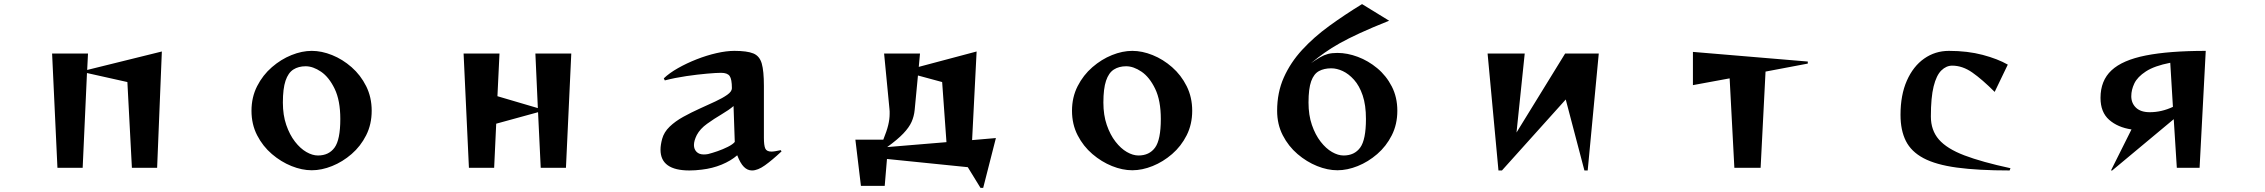

<svg xmlns="http://www.w3.org/2000/svg" viewBox="-20 -818 11040 936"><path d="M623 0 601 -418 404 -462 383 0H260L234 -557H409L405 -477L769 -567L746 0Z M1792 -278Q1792 -212 1765 -158.5Q1738 -105 1694 -67Q1650 -29 1599 -8.5Q1548 12 1500 12Q1452 12 1401 -8.5Q1350 -29 1305.5 -67Q1261 -105 1233.5 -158.5Q1206 -212 1206 -278Q1206 -344 1233.5 -398Q1261 -452 1305.5 -490.5Q1350 -529 1401 -549.5Q1452 -570 1500 -570Q1548 -570 1599 -549.5Q1650 -529 1694 -490.5Q1738 -452 1765 -398Q1792 -344 1792 -278ZM1530 -60Q1583 -60 1611 -98.5Q1639 -137 1639 -238Q1639 -328 1611.5 -385Q1584 -442 1545 -468.5Q1506 -495 1470 -495Q1435 -495 1410 -479Q1385 -463 1372 -424.5Q1359 -386 1359 -318Q1359 -257 1375.5 -209Q1392 -161 1418 -127.5Q1444 -94 1473.5 -77Q1503 -60 1530 -60Z M2616 0 2603 -271 2399 -215 2389 0H2266L2240 -557H2415L2405 -349L2602 -291L2590 -557H2765L2739 0Z M3790 -80Q3744 -37 3709 -12Q3674 13 3646 13Q3624 13 3606.5 -4.5Q3589 -22 3574 -61Q3543 -34 3498 -15.5Q3453 3 3401 9Q3385 11 3370 12Q3355 13 3341 13Q3200 13 3200 -88Q3200 -100 3202 -113Q3204 -126 3208 -141Q3217 -174 3244.5 -200.5Q3272 -227 3311 -248.5Q3350 -270 3391 -288.5Q3432 -307 3467.5 -323.5Q3503 -340 3525.5 -356Q3548 -372 3548 -388Q3548 -432 3537 -447.5Q3526 -463 3495 -463Q3473 -463 3427 -459Q3381 -455 3326 -447Q3271 -439 3221 -426L3216 -436Q3243 -462 3285.5 -486Q3328 -510 3376.5 -529Q3425 -548 3473 -559Q3521 -570 3560 -570Q3622 -570 3652.5 -557.5Q3683 -545 3693.5 -508.5Q3704 -472 3704 -399V-146Q3704 -110 3710.5 -94.5Q3717 -79 3741 -79Q3749 -79 3760.5 -81Q3772 -83 3786 -86ZM3556 -301Q3534 -282 3497.5 -260.5Q3461 -239 3427 -214.5Q3393 -190 3377 -160Q3363 -132 3363 -111Q3363 -91 3375.5 -78Q3388 -65 3411 -65Q3416 -65 3421.5 -65.5Q3427 -66 3432 -67Q3452 -72 3478 -81Q3504 -90 3528 -102Q3552 -114 3562 -126Z M4760 98 4698 -3 4304 -43 4293 88H4177L4150 -137H4286Q4303 -179 4310 -208Q4317 -237 4317 -263Q4317 -269 4317 -275Q4317 -281 4316 -288L4290 -557H4465L4459 -492L4741 -567L4719 -135L4835 -145L4773 98ZM4573 -418 4455 -450 4439 -282Q4436 -251 4424 -224Q4412 -197 4384 -167.5Q4356 -138 4305 -101L4594 -125Z M5792 -278Q5792 -212 5765 -158.5Q5738 -105 5694 -67Q5650 -29 5599 -8.5Q5548 12 5500 12Q5452 12 5401 -8.5Q5350 -29 5305.5 -67Q5261 -105 5233.5 -158.5Q5206 -212 5206 -278Q5206 -344 5233.5 -398Q5261 -452 5305.5 -490.5Q5350 -529 5401 -549.5Q5452 -570 5500 -570Q5548 -570 5599 -549.5Q5650 -529 5694 -490.5Q5738 -452 5765 -398Q5792 -344 5792 -278ZM5530 -60Q5583 -60 5611 -98.5Q5639 -137 5639 -238Q5639 -328 5611.5 -385Q5584 -442 5545 -468.5Q5506 -495 5470 -495Q5435 -495 5410 -479Q5385 -463 5372 -424.5Q5359 -386 5359 -318Q5359 -257 5375.5 -209Q5392 -161 5418 -127.5Q5444 -94 5473.5 -77Q5503 -60 5530 -60Z M6752 -717Q6667 -683 6609.5 -656.5Q6552 -630 6511 -607Q6470 -584 6437.5 -561Q6405 -538 6371 -510Q6397 -528 6416 -539Q6435 -550 6454 -555Q6473 -560 6500 -560Q6548 -560 6599 -541Q6650 -522 6694 -485.5Q6738 -449 6765 -396.5Q6792 -344 6792 -278Q6792 -212 6765 -158.5Q6738 -105 6694 -67Q6650 -29 6599 -8.5Q6548 12 6500 12Q6452 12 6401 -8.5Q6350 -29 6305.5 -67Q6261 -105 6233.5 -158.5Q6206 -212 6206 -278Q6206 -367 6238.5 -440Q6271 -513 6328 -575Q6385 -637 6460 -691.5Q6535 -746 6620 -798ZM6530 -60Q6583 -60 6611 -98.5Q6639 -137 6639 -238Q6639 -306 6623 -353Q6607 -400 6581 -429Q6555 -458 6526 -471.5Q6497 -485 6470 -485Q6435 -485 6410 -471.5Q6385 -458 6372 -422Q6359 -386 6359 -318Q6359 -257 6375.5 -209Q6392 -161 6418 -127.5Q6444 -94 6473.5 -77Q6503 -60 6530 -60Z M7704 13 7613 -333 7302 13H7285L7232 -557H7413L7373 -172L7610 -557H7774L7720 13Z M8435 0 8412 -436 8233 -403V-565L8793 -518V-508L8587 -469L8563 0Z M9777 13Q9623 13 9520 -1Q9417 -15 9357 -47Q9297 -79 9271 -131Q9245 -183 9245 -258Q9245 -355 9276 -425Q9307 -495 9360.5 -532.5Q9414 -570 9481 -570Q9572 -570 9645.5 -550.5Q9719 -531 9768 -503L9704 -370Q9643 -431 9595 -464.5Q9547 -498 9497 -498Q9468 -498 9444 -474.5Q9420 -451 9406.5 -397Q9393 -343 9393 -250Q9393 -183 9432 -138Q9471 -93 9556.5 -60.5Q9642 -28 9781 2Z M10592 0 10577 -237 10277 13H10271L10371 -187Q10304 -197 10262 -234Q10220 -271 10220 -341Q10220 -425 10273.5 -475Q10327 -525 10440.5 -547.5Q10554 -570 10733 -570L10703 0ZM10560 -512Q10483 -497 10441.5 -470Q10400 -443 10385 -411.5Q10370 -380 10370 -349Q10370 -315 10393 -293Q10416 -271 10460 -271Q10489 -271 10517 -277.5Q10545 -284 10573 -297Z"/></svg>

Font: Reggae One
Style: Regular
Weight: 400
Designer: Fontworks Inc.
Foundry: Fontworks Inc.
Version: Version 1.100